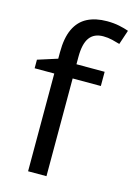

<svg xmlns="http://www.w3.org/2000/svg" viewBox="-117 -827 621 888"><g transform="rotate(15 193.5 -382.5)"><path d="M332 -468H197V0H109V-468H15V-509L109 -539V-570Q109 -639 129.5 -682Q150 -725 189 -745Q228 -765 283 -765Q315 -765 341.5 -759.5Q368 -754 387 -747L364 -678Q348 -683 327 -688Q306 -693 284 -693Q240 -693 218.5 -663.5Q197 -634 197 -571V-536H332Z"/></g></svg>

Font: Noto Sans Armenian
Style: Regular
Weight: 400
Designer: Monotype Design Team
Foundry: Monotype Imaging Inc.
Version: Version 2.007